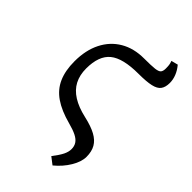

<svg xmlns="http://www.w3.org/2000/svg" viewBox="-255 -711 1027 1027"><g transform="rotate(45 259.0 -197.5)"><path d="M356.9 230 316.9 199.2Q344.7 163.1 356 140.1Q367.2 117.2 367.2 96.2Q367.2 74.2 356.7 58.1Q346.2 42 322.5 30Q298.8 18.1 259.8 7.8Q184.6 -12.2 137.2 -44.7Q89.8 -77.1 67.9 -127Q45.9 -176.8 45.9 -247.1Q45.9 -331.1 76.9 -392.6Q107.9 -454.1 164.6 -487.5Q221.2 -521 298.8 -521Q353 -521 378.4 -523.9Q403.8 -526.9 411.4 -536.4Q418.9 -545.9 418.9 -564.9Q418.9 -581.1 417.5 -591.6Q416 -602.1 411.1 -615.2L449.2 -625Q469.2 -601.1 479 -575.9Q488.8 -550.8 488.8 -525.9Q488.8 -493.7 475.3 -475.3Q461.9 -457 428.5 -449.5Q395 -441.9 335.9 -441.9Q217.8 -441.9 167.5 -400.9Q117.2 -359.9 117.2 -264.2Q117.2 -214.4 136.5 -177.2Q155.8 -140.1 195.8 -115Q235.8 -89.8 295.9 -76.2Q354 -63 387.9 -44.4Q421.9 -25.9 437.5 1.5Q453.1 28.8 453.1 68.8Q453.1 106 426.5 150.4Q399.9 194.8 356.9 230Z"/></g></svg>

Font: Literata
Style: Regular
Weight: 400
Designer: Latin by Veronika Burian and Jose Scaglione. Greek by Irene Vlachou. Cyrillic by Vera Evstafieva.
Foundry: TypeTogether
Version: Version 3.002